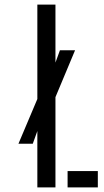

<svg xmlns="http://www.w3.org/2000/svg" viewBox="-20 -820 454 840"><path d="M60.7 -191.2 148 -397.7 205.9 -500.3 242.2 -600H308.4L213.7 -373.7L151.8 -270L123.4 -191.2ZM143.4 0V-800H222.6V0ZM275.7 0V-71.5H408V0Z"/></svg>

Font: Big Shoulders Stencil Text Thin
Style: Regular
Weight: 100
Designer: Patric King
Foundry: XO Type Co
Version: Version 2.001